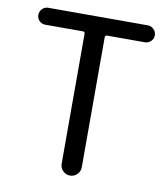

<svg xmlns="http://www.w3.org/2000/svg" viewBox="-82 -803 764 872"><g transform="rotate(10 299.5 -366.5)"><path d="M252.9 -46.9V-645.5Q252.9 -655.3 243.2 -655.3H70.3Q53.7 -655.3 42.5 -666.5Q31.2 -677.7 31.2 -693.8Q31.2 -710 42.5 -721.7Q53.7 -733.4 70.3 -733.4H529.3Q544.9 -733.4 556.6 -721.7Q568.4 -710 568.4 -693.8Q568.4 -677.7 556.6 -666.5Q544.9 -655.3 529.3 -655.3H355.5Q345.7 -655.3 345.7 -645.5V-46.9Q345.7 -27.3 332 -13.7Q318.4 0 299.3 0Q280.3 0 266.6 -13.7Q252.9 -27.3 252.9 -46.9Z"/></g></svg>

Font: irohamaru Regular
Style: Regular
Weight: 400
Designer: [Source Han Sans]
Ryoko NISHIZUKA  (kana & ideographs); Paul D. Hunt (Latin, Greek & Cyrillic); Wenlong ZHANG  (bopomofo
Version: Version 1.00